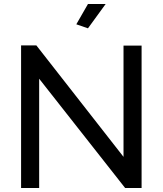

<svg xmlns="http://www.w3.org/2000/svg" viewBox="-20 -936 810 956"><path d="M418 -795 506 -916H418L360 -815ZM175 -544 603 0H685V-709H595V-155L161 -710H85V0H175Z"/></svg>

Font: FIGSv2-sans-serif Medium
Style: Regular
Weight: 500
Designer: Matt McInerney, Pablo Impallari, Rodrigo Fuenzalida,Mirko Velimirovic
Foundry: Matt McInerney, Pablo Impallari, Rodrigo Fuenzalida
Version: Version 4.021;hotconv 1.0.109;makeotfexe 2.5.65596